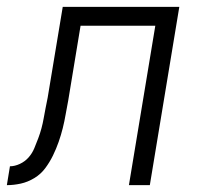

<svg xmlns="http://www.w3.org/2000/svg" viewBox="-59 -540 579 560"><path d="M317 0 394 -465H176L140 -247Q136 -227 132.5 -206.5Q129 -186 124 -166Q119 -146 112 -126Q105 -106 95.5 -86.5Q86 -67 73 -49.5Q60 -32 41 -20.5Q22 -9 1.5 -4.5Q-19 0 -39 0L-30 -55Q-16 -55 -1 -62Q14 -69 24.5 -81Q35 -93 41 -107.5Q47 -122 52.5 -136.5Q58 -151 62 -166Q66 -181 68.5 -195.5Q71 -210 74 -225Q77 -240 80 -255L124 -520H464L378 0Z"/></svg>

Font: Iosevka Term Curly Light
Style: Italic
Weight: 300
Italic angle: -9°
Designer: Belleve Invis
Foundry: Belleve Invis
Version: Version 32.3.0